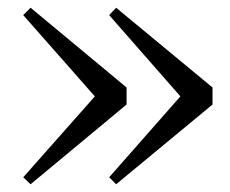

<svg xmlns="http://www.w3.org/2000/svg" viewBox="-20 -525 595 496"><path d="M280 -505 262 -486 446 -276 262 -67 280 -49 529 -255V-299ZM59 -505 40 -486 225 -276 40 -67 59 -49 307 -255V-299Z"/></svg>

Font: Source Han Serif SC Medium
Style: Regular
Weight: 500
Designer: Ryoko NISHIZUKA 西塚涼子 (kana & ideographs); Frank Grießhammer (Latin, Greek & Cyrillic); Wenlong ZHANG 张文龙 (bopomofo); San
Foundry: Adobe
Version: Version 2.003;hotconv 1.1.1;makeotfexe 2.6.0